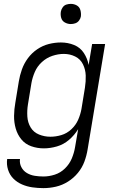

<svg xmlns="http://www.w3.org/2000/svg" viewBox="-20 -757 616 990"><path d="M204 213Q236 213 268.5 205.5Q301 198 330.5 179.5Q360 161 382 134Q404 107 415.5 75.5Q427 44 432 12L522 -530H455L437 -422Q431 -455 412.5 -483.5Q394 -512 362 -525Q330 -538 294 -538Q263 -538 231.5 -530Q200 -522 172 -503Q144 -484 124 -457Q104 -430 93 -399Q82 -368 77 -337L59 -227Q53 -194 52.5 -160Q52 -126 61 -94.5Q70 -63 90 -38.5Q110 -14 141 -3Q172 8 206 8Q239 8 273.5 -2Q308 -12 336 -36Q364 -60 383 -91L367 2Q362 32 350 60.5Q338 89 315 111.5Q292 134 262.5 143.5Q233 153 204 153Q181 153 159 149.5Q137 146 118.5 135Q100 124 90 104.5Q80 85 83 63H17Q13 91 21.5 118Q30 145 49 164Q68 183 93.5 194Q119 205 147 209Q175 213 204 213ZM240 -52Q209 -52 181 -63.5Q153 -75 138 -100Q123 -125 121 -156Q119 -187 124 -218L142 -328Q147 -357 159.5 -386Q172 -415 196 -437Q220 -459 250 -469Q280 -479 309 -479Q341 -479 368 -465.5Q395 -452 408 -425Q421 -398 422 -367.5Q423 -337 418 -305L400 -195Q395 -167 383 -139.5Q371 -112 348 -90.5Q325 -69 296.5 -60.5Q268 -52 240 -52ZM345 -633Q357 -633 368.5 -637Q380 -641 387.5 -651Q395 -661 397 -672Q399 -689 394.5 -705Q390 -721 376 -729Q362 -737 345 -737Q334 -737 322.5 -733.5Q311 -730 303.5 -719.5Q296 -709 294 -698Q291 -681 295.5 -665Q300 -649 314.5 -641Q329 -633 345 -633Z"/></svg>

Font: Iosevka Sparkle Light
Style: Italic
Weight: 300
Italic angle: -9°
Designer: Belleve Invis
Foundry: Belleve Invis
Version: Version 4.5.0; ttfautohint (v1.8.3)